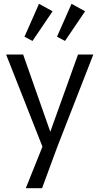

<svg xmlns="http://www.w3.org/2000/svg" viewBox="-20 -767 520 1004"><path d="M320 -553 278 -575 354 -747 425 -708ZM150 -553 108 -575 184 -747 255 -708ZM115 217 202 0 12 -482H101L243 -78L388 -482H468L280 0L200 217Z"/></svg>

Font: Cantarell
Style: Regular
Weight: 400
Designer: Dave Crossland, Nikolaus Waxweiler, Florian Fecher, Jacques Le Bailly, Eben Sorkin, Alexei Vanyashin, Alexios Zavras, Em
Version: Version 0.303